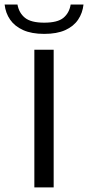

<svg xmlns="http://www.w3.org/2000/svg" viewBox="-57 -810 381 830"><path d="M91.5 0V-595H175V0ZM134 -663.5Q79.5 -663.5 43 -680Q6.5 -696.5 -13.2 -725Q-33 -753.5 -37 -790.5H18.5Q25 -754 51 -733Q77 -712 134 -712Q192 -712 217.2 -733Q242.5 -754 248.5 -790.5H304Q300 -753.5 280.5 -724.8Q261 -696 225 -679.8Q189 -663.5 134 -663.5Z"/></svg>

Font: Encode Sans SC SemiExpanded
Style: Regular
Weight: 400
Width: 6
Designer: Multiple Designers
Foundry: Impallari Type
Version: Version 3.002